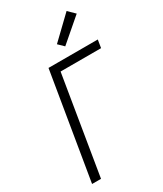

<svg xmlns="http://www.w3.org/2000/svg" viewBox="-238 -1066 982 1154"><g transform="rotate(-30 253.5 -488.5)"><path d="M43 0 165 -735H507L498 -680H217L105 0ZM317 -797 280 -833 430 -977 475 -933Z"/></g></svg>

Font: Iosevka SS04 Light Oblique
Style: Regular
Weight: 300
Italic angle: -9°
Monospace: yes
Designer: Belleve Invis
Foundry: Belleve Invis
Version: Version 19.0.0; ttfautohint (v1.8.4)